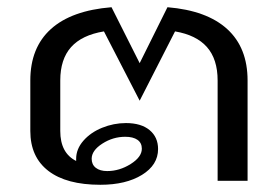

<svg xmlns="http://www.w3.org/2000/svg" viewBox="-20 -501 773 532"><path d="M666 -278V0H583V-278Q583 -337 553.5 -370.5Q524 -404 465 -414L367 -222L268 -414Q207 -404 177 -370.5Q147 -337 147 -278V-138Q147 -77 191 -55V-61Q191 -88 211 -111Q231 -134 263 -147Q295 -160 329 -160Q371 -160 394.5 -140.5Q418 -121 418 -88Q418 -44 373.5 -16.5Q329 11 258 11Q164 11 114 -27.5Q64 -66 64 -138V-278Q64 -369 121 -420.5Q178 -472 289 -481L367 -326L444 -481Q553 -472 609.5 -420.5Q666 -369 666 -278ZM234 -61Q234 -45 245.5 -36Q257 -27 277 -27Q311 -27 342 -46.5Q373 -66 373 -89Q373 -105 361 -113.5Q349 -122 327 -122Q293 -122 263.5 -103Q234 -84 234 -61Z"/></svg>

Font: KoHo Medium
Style: Regular
Weight: 500
Version: Version 1.000; ttfautohint (v1.6)